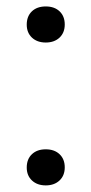

<svg xmlns="http://www.w3.org/2000/svg" viewBox="-20 -569 284 596"><path d="M122 6.5Q95.5 6.5 79.2 -8.8Q63 -24 63 -49Q63 -75 79 -90.2Q95 -105.5 122 -105.5Q149 -105.5 165 -90.2Q181 -75 181 -49.5Q181 -24 164.8 -8.8Q148.5 6.5 122 6.5ZM122 -437Q95.5 -437 79.2 -452.2Q63 -467.5 63 -492.5Q63 -518.5 79 -533.8Q95 -549 122 -549Q149 -549 165 -533.8Q181 -518.5 181 -493Q181 -467.5 164.8 -452.2Q148.5 -437 122 -437Z"/></svg>

Font: Encode Sans SemiExpanded
Style: Regular
Weight: 400
Width: 6
Designer: Multiple Designers
Foundry: Impallari Type
Version: Version 3.002